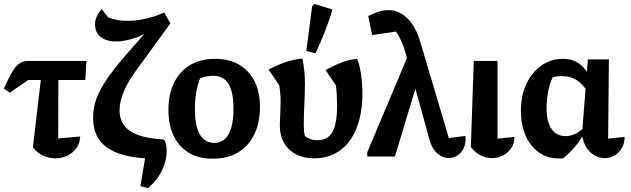

<svg xmlns="http://www.w3.org/2000/svg" viewBox="-34 -804 3238 986"><path d="M16 -328 -14 -349Q12 -408 31 -438.5Q50 -469 68.5 -480Q87 -491 112 -491H410L404 -393H111ZM187 -491H266L265 -93L378 -103Q376 -68 358 -43Q340 -18 311.5 -4.5Q283 9 251 9Q218 9 187 -5Q156 -19 135 -48Z M687 152 716 -21 722 10Q580 2 512 -49Q444 -100 444 -198Q444 -250 461.5 -298Q479 -346 518.5 -403Q558 -460 625 -536L739 -666L760 -660Q707 -625 655.5 -608Q604 -591 562 -591Q514 -591 484 -613.5Q454 -636 454 -681Q454 -701 464 -722Q474 -743 489 -757L521 -715Q564 -697 620 -697Q666 -697 714.5 -708Q763 -719 809 -740L841 -684L682 -465Q629 -396 604.5 -340.5Q580 -285 580 -238Q580 -191 604 -159Q628 -127 678 -109.5Q728 -92 804 -88L813 -81Q818 -68 820 -55Q822 -42 822 -28Q822 21 798 71Q774 121 726 162Z M1058 11Q987 11 936.5 -19Q886 -49 858.5 -105Q831 -161 831 -239Q831 -320 860 -379Q889 -438 942.5 -470Q996 -502 1070 -502Q1142 -502 1193.5 -472Q1245 -442 1273 -387Q1301 -332 1301 -256Q1301 -173 1271.5 -113Q1242 -53 1188 -21Q1134 11 1058 11ZM1066 -70Q1097 -70 1119.5 -89Q1142 -108 1153.5 -147.5Q1165 -187 1165 -246Q1165 -304 1153.5 -341.5Q1142 -379 1118.5 -397Q1095 -415 1061 -415Q1037 -415 1005.5 -406Q974 -397 927 -379L1006 -432Q986 -389 976.5 -344Q967 -299 967 -243Q967 -184 978.5 -146Q990 -108 1012.5 -89Q1035 -70 1066 -70Z M1579 9Q1526 9 1486.5 -11.5Q1447 -32 1425 -70Q1403 -108 1403 -159Q1403 -171 1404 -192Q1405 -213 1406 -237.5Q1407 -262 1407 -283Q1407 -324 1400 -366L1345 -447Q1394 -472 1436 -486Q1478 -500 1519 -503Q1525 -476 1528.5 -442.5Q1532 -409 1532 -374Q1532 -341 1530.5 -304.5Q1529 -268 1527.5 -233.5Q1526 -199 1526 -171Q1526 -149 1527 -135Q1528 -121 1531 -109Q1534 -97 1540 -83L1519 -115Q1537 -99 1555.5 -91.5Q1574 -84 1596 -84Q1649 -84 1673 -125.5Q1697 -167 1697 -263Q1697 -290 1695.5 -317Q1694 -344 1691 -366L1638 -444Q1685 -470 1722.5 -484Q1760 -498 1800 -502Q1813 -471 1820 -422.5Q1827 -374 1827 -323Q1827 -221 1797 -146Q1767 -71 1711.5 -31Q1656 9 1579 9ZM1586 -530 1539 -542 1569 -772 1580 -784 1674 -755Q1656 -697 1634 -641Q1612 -585 1586 -530Z M2120 -417 1994 0H1852V-22L2072 -544ZM2271 -95 2356 -106Q2360 -70 2348 -44.5Q2336 -19 2315 -5.5Q2294 8 2270 8Q2240 8 2212 -16Q2184 -40 2171 -89L2049 -531Q2029 -602 1999 -642L1877 -624L1857 -722Q1885 -736 1911 -744Q1937 -752 1961 -752Q2014 -752 2057 -711Q2100 -670 2124 -590Z M2384 -49 2399 -491H2521V-92L2608 -101Q2608 -67 2591 -42.5Q2574 -18 2548 -5Q2522 8 2492 8Q2462 8 2433.5 -6.5Q2405 -21 2384 -49Z M2860 8Q2854 9 2848 9.5Q2842 10 2837 10Q2777 10 2733 -21.5Q2689 -53 2665 -108Q2641 -163 2641 -235Q2641 -316 2670.5 -376Q2700 -436 2748.5 -469Q2797 -502 2856 -502Q2896 -502 2924 -487Q2952 -472 2971.5 -447Q2991 -422 3004 -393L2981 -338Q2968 -356 2951.5 -373Q2935 -390 2910.5 -401.5Q2886 -413 2849 -413Q2827 -413 2806 -408Q2785 -403 2760 -391L2812 -422Q2792 -387 2782.5 -341.5Q2773 -296 2773 -248Q2773 -201 2784.5 -169Q2796 -137 2818 -121Q2840 -105 2872 -105Q2893 -105 2916.5 -115Q2940 -125 2965 -148V-118Q2943 -78 2916 -47Q2889 -16 2860 8ZM3072 8Q3045 8 3019.5 -6Q2994 -20 2976.5 -48Q2959 -76 2955 -117L2985 -499H3093L3089 -92L3174 -101Q3173 -65 3157.5 -40.5Q3142 -16 3119.5 -4Q3097 8 3072 8Z"/></svg>

Font: Piazzolla 24pt
Style: Bold
Weight: 700
Designer: Juan Pablo del Peral
Foundry: Huerta Tipografica
Version: Version 2.005